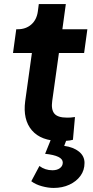

<svg xmlns="http://www.w3.org/2000/svg" viewBox="-20 -688 456 945"><path d="M277 6Q182 6 137 -46.5Q92 -99 104 -190L137 -427H44L60 -544H67Q107 -544 133.5 -567Q160 -590 166 -630L171 -668H304L287 -544H410L394 -427H270L237 -191Q231 -149 247.5 -129Q264 -109 310 -109Q319 -109 328 -109.5Q337 -110 349 -112L339 0Q325 4 307.5 5Q290 6 277 6ZM244 237Q217 237 186 228.5Q155 220 134 204L174 129Q202 150 238 150Q261 150 275 139.5Q289 129 289 112Q289 78 202 69L234 -10H311L296 30Q341 36 368.5 58Q396 80 396 114Q396 150 376 177.5Q356 205 321.5 221Q287 237 244 237Z"/></svg>

Font: Plus Jakarta Sans
Style: Bold Italic
Weight: 700
Italic angle: -8°
Designer: Gumpita Rahayu
Foundry: Tokotype
Version: Version 2.071; ttfautohint (v1.8.4.7-5d5b);gftools[0.9.29]